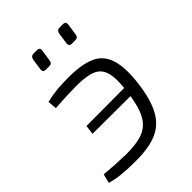

<svg xmlns="http://www.w3.org/2000/svg" viewBox="-201 -786 897 897"><g transform="rotate(-45 247.5 -337.5)"><path d="M220 -490Q307 -490 356.5 -467Q406 -444 423 -388.5Q440 -333 428 -237Q416 -143 386 -89Q356 -35 301.5 -12.5Q247 10 161 9Q108 9 71.5 5Q35 1 3 -8L14 -53Q48 -50 82 -48Q116 -46 155 -45Q207 -45 243.5 -53.5Q280 -62 304 -84Q328 -106 342 -144.5Q356 -183 364 -243Q375 -323 364.5 -364.5Q354 -406 318 -421Q282 -436 218 -436Q193 -436 170 -435Q147 -434 124 -433Q101 -432 75 -430L71 -475Q93 -480 115 -483.5Q137 -487 163 -488.5Q189 -490 220 -490ZM409 -271 402 -223 111 -224 117 -270ZM203 -684Q214 -684 218 -679Q222 -674 220 -665L212 -610Q211 -600 206 -595Q201 -590 190 -590H169Q150 -590 152 -609L160 -665Q162 -674 167 -679Q172 -684 183 -684ZM374 -684Q386 -684 389.5 -679Q393 -674 392 -665L384 -610Q383 -600 378 -595Q373 -590 362 -590H341Q322 -590 324 -609L332 -665Q334 -674 339 -679Q344 -684 354 -684Z"/></g></svg>

Font: Exo 2 Light
Style: Italic
Weight: 300
Italic angle: -8°
Designer: Natanael Gama
Foundry: Natanael Gama
Version: Version 2.010